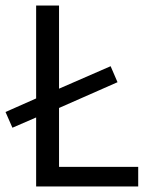

<svg xmlns="http://www.w3.org/2000/svg" viewBox="-24 -676 545 696"><path d="M21 -213 -4 -270 118 -324 175 -348 377 -436 402 -378 175 -278 118 -255ZM107 0V-656H190V-71H477V0Z"/></svg>

Font: Mada
Style: Regular
Weight: 400
Designer: Khaled Hosny
Version: Version 1.5